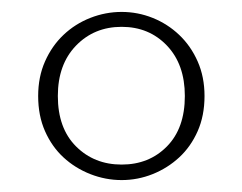

<svg xmlns="http://www.w3.org/2000/svg" viewBox="-20 -780 406 322"><path d="M323 -619Q323 -586 311.5 -560Q300 -534 280.5 -516Q261 -498 236 -488Q211 -478 184 -478Q157 -478 131.5 -488Q106 -498 86.5 -516Q67 -534 55.5 -560Q44 -586 44 -619Q44 -651 55.5 -677Q67 -703 86.5 -721.5Q106 -740 131.5 -750Q157 -760 184 -760Q211 -760 236 -750Q261 -740 280.5 -721.5Q300 -703 311.5 -677Q323 -651 323 -619ZM77 -619Q77 -565 107.5 -534.5Q138 -504 184 -504Q230 -504 260 -534.5Q290 -565 290 -619Q290 -672 260 -703.5Q230 -735 184 -735Q138 -735 107.5 -703.5Q77 -672 77 -619Z"/></svg>

Font: XinYuGongZhangJiaSongA
Style: Regular
Weight: 900
Designer: XinYuGong
Foundry: Adobe Systems Incorporated
Version: Version 1.00